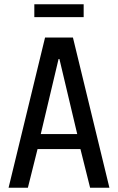

<svg xmlns="http://www.w3.org/2000/svg" viewBox="-20 -875 550 895"><path d="M20 0 190 -700H320L490 0H400L355 -180H155L110 0ZM170 -250H340L257 -600H253ZM140 -795V-855H370V-795Z"/></svg>

Font: Cuprum
Style: Regular
Weight: 400
Designer: Jovanny Lemonad
Foundry: Jovanny Lemonad
Version: Version 3.000